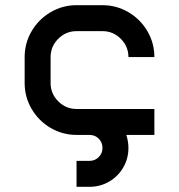

<svg xmlns="http://www.w3.org/2000/svg" viewBox="-20 -520 690 740"><path d="M75 -200V-300Q75 -354 102 -400Q129 -446 175 -473Q221 -500 275 -500H375Q429 -500 475 -473Q521 -446 548 -400Q575 -354 575 -300H475Q475 -341 445.5 -370.5Q416 -400 375 -400H275Q234 -400 204.5 -370.5Q175 -341 175 -300V-200Q175 -159 204.5 -129.5Q234 -100 275 -100H575V0H467Q475 26 475 50Q475 91 455 125.5Q435 160 400.5 180Q366 200 325 200H275V100H325Q346 100 360.5 85.5Q375 71 375 50Q375 29 360.5 14.5Q346 0 325 0H275Q221 0 175 -27Q129 -54 102 -100Q75 -146 75 -200Z"/></svg>

Font: Monoikos Medium
Style: Regular
Weight: 500
Designer: Brian Krent
Version: Version 0.088